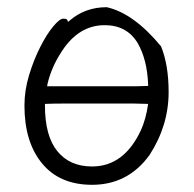

<svg xmlns="http://www.w3.org/2000/svg" viewBox="-20 -501 540 534"><path d="M169 -440 174 -444Q217 -481 277 -481Q352 -464 428 -372Q449 -320 449 -245Q449 -152 396 -70Q336 13 236 13Q146 13 97 -46.5Q48 -106 48 -207Q48 -250 61 -292.5Q74 -335 92 -370.5Q110 -406 128 -427.5Q146 -449 155.5 -449Q165 -449 167 -446ZM392 -262V-267Q389 -336 363 -381Q333 -431 271 -431Q200 -431 153 -360Q123 -315 112 -267L111 -261H355Q370 -261 392 -262ZM105 -212V-207Q105 -123 139.5 -80.5Q174 -38 236 -38Q325 -38 372 -139Q386 -170 392 -212L354 -213H154Q128 -213 105 -212Z"/></svg>

Font: Moon Stars Kai T HW Light
Style: Regular
Weight: 300
Designer: GuiWonder
Version: Version 1.101